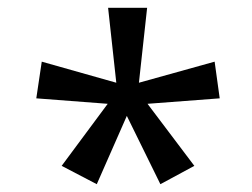

<svg xmlns="http://www.w3.org/2000/svg" viewBox="-20 -765 647 492"><path d="M138 -340 256 -499 73 -513 87 -607 278 -553 257 -745H357L336 -553L530 -607L543 -513L358 -499L478 -340L391 -293L305 -468L228 -293Z"/></svg>

Font: Noto Sans Devanagari
Style: Regular
Weight: 400
Designer: Jelle Bosma - Monotype Design Team
Foundry: Monotype Imaging Inc.
Version: Version 1.901